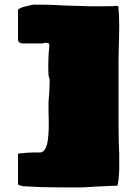

<svg xmlns="http://www.w3.org/2000/svg" viewBox="-20 -763 593 831"><path d="M80 43Q70 41 64 39Q58 37 58 33V-98Q59 -98 61 -98.5Q63 -99 68 -99Q98 -103 125 -103H153Q174 -103 184 -140Q191 -172 191 -226Q191 -258 190 -274V-320Q190 -328 191 -335Q191 -341 192 -347Q193 -353 193 -361Q195 -399 195 -418L194 -421L193 -428Q190 -433 190 -438Q189 -453 189 -481Q189 -525 193 -558V-573Q191 -576 186.5 -577Q182 -578 175 -578Q168 -575 158 -575H78Q70 -575 64 -579.5Q58 -584 58 -590V-720Q58 -722 62 -724.5Q66 -727 68 -728Q76 -732 90 -735Q104 -738 111 -740Q117 -741 120.5 -742Q124 -743 126 -743Q198 -743 224 -741L263 -739L297 -738Q312 -738 364 -736H444Q473 -736 488 -738L493 -733V-723L495 -696Q496 -678 496 -653Q496 -616 494 -550L493 -503V-460V-281Q493 -191 494 -153L496 -95V-35Q496 -9 493 14Q493 18 490 33L488 41H483Q463 41 429 43L408 44Q396 44 374 46Q366 46 356.5 47Q347 48 338 48H231Q155 48 80 43Z"/></svg>

Font: Sigmar One
Style: Regular
Weight: 400
Designer: Vernon Adams
Foundry: Vernon Adams
Version: Version 2.000